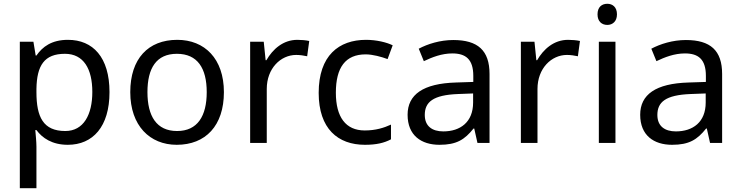

<svg xmlns="http://www.w3.org/2000/svg" viewBox="-20 -757 3926 1017"><path d="M340 -546C253 -546 205 -509 173 -463H169L157 -536H85V240H173V20C173 -5 169 -45 167 -68H173C204 -26 256 10 339 10C472 10 560 -86 560 -269C560 -454 472 -546 340 -546ZM324 -472C423 -472 469 -392 469 -270C469 -150 423 -63 326 -63C209 -63 173 -137 173 -269V-286C175 -411 215 -472 324 -472Z M1166 -269C1166 -446 1064 -546 919 -546C765 -546 670 -446 670 -269C670 -91 774 10 916 10C1069 10 1166 -91 1166 -269ZM761 -269C761 -396 808 -472 917 -472C1026 -472 1075 -396 1075 -269C1075 -142 1026 -63 918 -63C809 -63 761 -142 761 -269Z M1555 -546C1480 -546 1425 -497 1391 -438H1387L1377 -536H1305V0H1393V-286C1393 -394 1466 -466 1549 -466C1567 -466 1590 -463 1607 -459L1618 -540C1600 -544 1575 -546 1555 -546Z M1913 10C1974 10 2015 0 2051 -19V-97C2014 -80 1970 -66 1912 -66C1811 -66 1759 -137 1759 -266C1759 -400 1810 -469 1917 -469C1954 -469 2001 -456 2033 -444L2060 -517C2028 -533 1973 -546 1919 -546C1775 -546 1668 -463 1668 -265C1668 -75 1770 10 1913 10Z M2381 -545C2311 -545 2245 -524 2198 -499L2225 -433C2269 -454 2320 -474 2376 -474C2446 -474 2487 -444 2487 -355V-323L2396 -320C2221 -315 2139 -256 2139 -149C2139 -40 2211 10 2308 10C2398 10 2441 -17 2488 -76H2492L2509 0H2573V-365C2573 -490 2511 -545 2381 -545ZM2407 -259 2486 -262V-214C2486 -110 2418 -61 2328 -61C2270 -61 2230 -88 2230 -148C2230 -216 2273 -254 2407 -259Z M2989 -546C2914 -546 2859 -497 2825 -438H2821L2811 -536H2739V0H2827V-286C2827 -394 2900 -466 2983 -466C3001 -466 3024 -463 3041 -459L3052 -540C3034 -544 3009 -546 2989 -546Z M3197 -737C3168 -737 3145 -720 3145 -681C3145 -643 3168 -625 3197 -625C3224 -625 3248 -643 3248 -681C3248 -720 3224 -737 3197 -737ZM3240 -536H3152V0H3240Z M3613 -545C3543 -545 3477 -524 3430 -499L3457 -433C3501 -454 3552 -474 3608 -474C3678 -474 3719 -444 3719 -355V-323L3628 -320C3453 -315 3371 -256 3371 -149C3371 -40 3443 10 3540 10C3630 10 3673 -17 3720 -76H3724L3741 0H3805V-365C3805 -490 3743 -545 3613 -545ZM3639 -259 3718 -262V-214C3718 -110 3650 -61 3560 -61C3502 -61 3462 -88 3462 -148C3462 -216 3505 -254 3639 -259Z"/></svg>

Font: Noto Sans Mahajani
Style: Regular
Weight: 400
Designer: Monotype Design Team
Foundry: Monotype Imaging Inc.
Version: Version 2.003